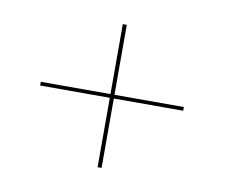

<svg xmlns="http://www.w3.org/2000/svg" viewBox="-54 -482 625 534"><g transform="rotate(10 258.0 -215.0)"><path d="M252.4 -12.9V-208.9H55.6V-219.4H252.4V-416.9H263.7V-219.4H459.7V-208.9H263.7V-12.9Z"/></g></svg>

Font: Playfair 144pt SemiCondensed SemiBold
Style: Regular
Weight: 600
Width: 4
Designer: Claus Eggers Sørensen
Foundry: Claus Eggers Sørensen
Version: Version 2.203